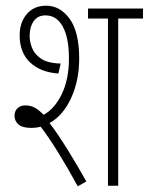

<svg xmlns="http://www.w3.org/2000/svg" viewBox="-20 -652 522 674"><path d="M90 -203Q59 -203 45 -215Q31 -227 31 -246Q31 -262 41.5 -272Q52 -282 69 -282Q88 -282 103 -273.5Q118 -265 133 -249Q172 -270 197 -322Q222 -374 222 -447Q222 -519 200.5 -558.5Q179 -598 140 -598Q112 -598 98 -577.5Q84 -557 84 -526Q84 -507 92 -485Q100 -463 123.5 -446.5Q147 -430 193 -429L185 -394Q123 -398 86 -432.5Q49 -467 49 -528Q49 -573 74 -602.5Q99 -632 142 -632Q191 -632 224.5 -586Q258 -540 258 -446Q258 -370 230 -308.5Q202 -247 154 -220Q183 -182 218 -125.5Q253 -69 283 -15L253 2Q218 -62 185 -115.5Q152 -169 123 -207Q107 -203 90 -203ZM395 -587V0H359V-587H289V-622H482V-587Z"/></svg>

Font: Noto Sans Devanagari ExtraCondensed ExtraLight
Style: Regular
Weight: 200
Width: 2
Designer: Jelle Bosma - Monotype Design Team
Foundry: Monotype Imaging Inc.
Version: Version 2.004; ttfautohint (v1.8.4.7-5d5b)